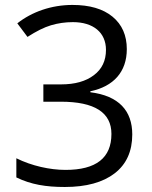

<svg xmlns="http://www.w3.org/2000/svg" viewBox="-20 -744 612 774"><path d="M491.2 -545.9C491.2 -601.1 472.2 -645 433.6 -676.8C395 -708.5 341.3 -724.1 272 -724.1C187.5 -724.1 108.4 -696.3 49.8 -649.9L90.8 -595.2C126.5 -618.2 157.7 -633.8 185.5 -642.1C213.4 -650.4 242.7 -654.8 273.9 -654.8C356 -654.8 407.2 -612.8 407.2 -543C407.2 -499.5 391.1 -465.3 358.4 -440.9C325.7 -416 281.7 -403.8 226.1 -403.8H154.8V-334H225.1C361.3 -334 429.2 -290.5 429.2 -204.1C429.2 -107.4 367.7 -59.1 244.1 -59.1C181.6 -59.1 107.9 -75.2 45.9 -106V-28.8C105 0 165.5 9.8 241.2 9.8C328.1 9.8 395 -8.8 442.4 -45.4C489.7 -82 513.2 -134.3 513.2 -202.1C513.2 -297.4 459 -357.9 344.2 -372.1V-376C438 -395.5 491.2 -454.6 491.2 -545.9Z"/></svg>

Font: Sahel
Style: Regular
Weight: 400
Foundry: Saber Rastikerdar (saber.rastikerdar@gmail.com)
Version: Version 3.4.0